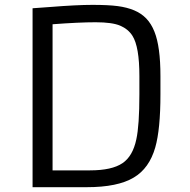

<svg xmlns="http://www.w3.org/2000/svg" viewBox="-20 -777 789 797"><path d="M115.2 -742.7Q115.2 -742.7 188.5 -748Q298.3 -756.8 363.8 -756.8Q429.2 -756.8 468.3 -751.7Q507.3 -746.6 536.9 -734.1Q566.4 -721.7 587.2 -700.2Q607.9 -678.7 621.1 -645.5Q646 -583.5 646 -460.9V-385.3Q646 -240.2 624.5 -165Q599.6 -78.1 535.2 -40Q468.8 0 340.3 0H115.2ZM198.2 -676.3V-69.8H353.5Q444.3 -69.8 488.3 -99.6Q531.2 -128.4 545.9 -198.7Q558.6 -256.3 558.6 -385.3V-461.4Q558.6 -583 529.8 -628.4Q512.2 -656.2 479 -670.4Q445.8 -684.6 377 -684.6Q308.1 -684.6 198.2 -676.3Z"/></svg>

Font: Armata
Style: Regular
Weight: 400
Designer: Viktoriya Grabowska
Foundry: Viktoriya Grabowska
Version: Version 1.002